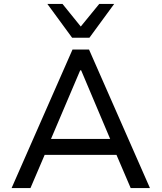

<svg xmlns="http://www.w3.org/2000/svg" viewBox="-20 -957 822 977"><path d="M39 0 349 -705H433L743 0H645L559 -201L606 -169H176L221 -201L135 0ZM388 -599 231 -230 206 -250H576L549 -230L393 -599ZM347 -765 221 -937H298L391 -822L485 -937H561L435 -765Z"/></svg>

Font: Nunito Sans 6pt
Style: Regular
Weight: 400
Version: Version 3.101;gftools[0.9.27]